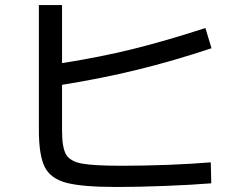

<svg xmlns="http://www.w3.org/2000/svg" viewBox="-20 -744 978 769"><path d="M135.7 -223.6V-723.6H228.5V-491.2Q380.4 -515.1 510.3 -547.1Q640.1 -579.1 802.7 -631.8L827.1 -550.8Q674.8 -500 529.8 -464.6Q384.8 -429.2 228.5 -404.3V-220.7Q228.5 -154.3 244.1 -126.2Q259.8 -98.1 306.9 -89.1Q354 -80.1 466.8 -80.1Q556.6 -80.1 652.6 -83.7Q748.5 -87.4 824.2 -93.8L826.2 -9.8Q747.6 -3.4 640.6 0.7Q533.7 4.9 447.3 4.9Q309.1 4.9 245.6 -12Q182.1 -28.8 158.9 -75.7Q135.7 -122.6 135.7 -223.6Z"/></svg>

Font: Pretendard JP Medium
Style: Regular
Weight: 500
Designer: Base glyphs from Inter by Rasmus Andersson; Hangeul glyphs from Noto Sans CJK(Source Han Sans) by Jang Soo-young and Kan
Foundry: Kil Hyung-jin
Version: Version 1.309